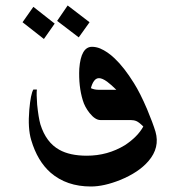

<svg xmlns="http://www.w3.org/2000/svg" viewBox="-20 -471 662 694"><path d="M303.7 -390.6 264.6 -335.9 186.5 -395.5 224.6 -451.2ZM177.7 -385.7 138.7 -330.1 61.5 -390.6 100.6 -446.3ZM542 4.9Q558.6 62.5 516.6 111.3Q481.4 152.3 414.1 179.7Q355.5 203.1 308.6 203.1Q220.7 203.1 163.1 153.3Q115.2 111.3 92.8 35.2Q80.1 -6.8 85.9 -74.2Q90.8 -130.9 100.6 -147.5H113.3Q111.3 -131.8 114.3 -92.8Q119.1 -45.9 126 -21.5Q146.5 43.9 194.3 70.3Q232.4 91.8 293.9 91.8Q369.1 91.8 431.6 53.7Q477.5 23.4 498 -13.7Q482.4 -29.3 473.1 -33.2Q463.9 -37.1 452.1 -37.1H342.8Q324.2 -37.1 303.7 -62.5Q286.1 -85 279.3 -108.4Q263.7 -159.2 266.6 -222.7Q272.5 -301.8 312.5 -301.8Q327.1 -301.8 341.8 -295.9Q369.1 -284.2 394.5 -259.8Q428.7 -227.5 463.9 -170.9Q486.3 -135.7 511.7 -76.2Q532.2 -27.3 542 4.9ZM400.4 -146.5Q382.8 -164.1 367.2 -175.8Q349.6 -188.5 337.9 -188.5Q327.1 -188.5 319.8 -178.2Q312.5 -168 308.6 -152.3Q321.3 -146.5 335 -146.5Z"/></svg>

Font: Thabit-Bold-Oblique
Style: Bold Oblique
Weight: 700
Designer: Regenerated by Nadim Shaikli
Foundry: MAK Alagha
Version: 0.01